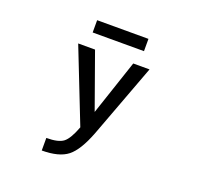

<svg xmlns="http://www.w3.org/2000/svg" viewBox="-156 -879 1312 1277"><g transform="rotate(20 500.0 -241.0)"><path d="M318.4 -624V-710.9H681.6V-624ZM511.7 -131.8 642.6 -522.5H757.8L563.5 -2Q511.7 133.8 451.2 181.6Q390.6 229.5 268.6 229.5V140.6Q353.5 140.6 388.7 113.3Q423.8 85.9 457 -2.9L252.9 -522.5H372.1Z"/></g></svg>

Font: Gen Shin Gothic Monospace Medium
Style: Regular
Weight: 500
Designer: [Source Han Sans]
Ryoko NISHIZUKA  (kana & ideographs); Paul D. Hunt (Latin, Greek & Cyrillic); Wenlong ZHANG  (bopomofo
Version: Version 1.002.20150607